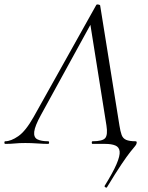

<svg xmlns="http://www.w3.org/2000/svg" viewBox="-58 -658 678 878"><path d="M431 198.6Q429.2 201.4 424 198.6Q418.8 195.8 420.6 191.8Q458.4 131 474.8 92.8Q491.2 54.6 489.1 34.6Q487 14.6 469.4 7.3Q451.8 0 423.2 0H364.8Q361.6 0 361.6 -6Q361.6 -12 364.8 -12Q411.6 -12 423.5 -27Q435.4 -42 428.8 -84L353.4 -557L378.2 -586L129.2 -132.2Q101.4 -81.6 98.5 -55.6Q95.6 -29.6 113 -20.8Q130.4 -12 162.6 -12Q166.6 -12 166.6 -6Q166.6 0 161.6 0Q141.8 0 113.5 -2Q85.2 -4 58 -4Q29 -4 10.5 -2Q-8 0 -34 0Q-38 0 -38 -6Q-38 -12 -34 -12Q-8 -12 25.6 -35.2Q59.2 -58.4 95.8 -123.2L382 -634.8Q384 -638.8 391.5 -637.4Q399 -636 400 -633L488.2 -84Q492.4 -57 498.2 -41Q504 -25 518.8 -18.5Q533.6 -12 562.6 -12Q566.2 -12 566.9 -8.7Q567.6 -5.4 566.6 -2.4Q565.6 3.4 559.1 10.9Q552.6 18.4 537.8 36.9Q523 55.4 497.2 93.7Q471.4 132 431 198.6Z"/></svg>

Font: Cormorant Infant Light
Style: Italic
Weight: 300
Italic angle: -10°
Designer: Christian Thalmann (Catharsis Fonts)
Foundry: Catharsis Fonts
Version: Version 4.001